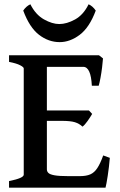

<svg xmlns="http://www.w3.org/2000/svg" viewBox="-20 -872 556 892"><path d="M22 0V-30.8Q90.3 -44.4 90.3 -60.5V-554.2Q90.3 -560.1 73.7 -568.8Q57.1 -577.6 22 -584.5V-615.2H439.9L458.5 -600.6Q457.5 -584 454.3 -558.8Q451.2 -533.7 446.8 -510Q442.4 -486.3 438.5 -473.6H406.7Q402.3 -561.5 366.7 -561.5H197.8V-358.9H393.1L408.2 -342.8Q400.4 -329.1 387.2 -310.3Q374 -291.5 363.3 -283.7Q348.1 -297.9 327.9 -304.2Q307.6 -310.5 266.6 -310.5H197.8V-85Q197.8 -75.7 204.8 -68.6Q211.9 -61.5 233.2 -57.6Q254.4 -53.7 297.4 -53.7H350.6Q380.9 -53.7 399.7 -62Q418.5 -70.3 432.1 -91.1Q445.8 -111.8 459.5 -149.9L490.2 -138.7Q486.8 -96.7 480.5 -55.4Q474.1 -14.2 470.2 0ZM257.3 -676.3Q205.6 -676.3 161.4 -710.2Q117.2 -744.1 87.9 -822.8Q101.6 -843.3 121.1 -852.1Q145.5 -803.7 184.1 -782Q222.7 -760.3 255.4 -760.3Q290 -760.3 328.9 -781.7Q367.7 -803.2 391.6 -852.1Q410.6 -843.8 424.8 -822.8Q395.5 -744.1 350.3 -710.2Q305.2 -676.3 257.3 -676.3Z"/></svg>

Font: David Libre Medium
Style: Regular
Weight: 500
Designer: Ismar David, J. Victor Gaultney, Annie Olsen and Meir Sadan
Foundry: Monotype Imaging Inc. & SIL International
Version: Version 1.100; ttfautohint (v1.8.4.7-5d5b)